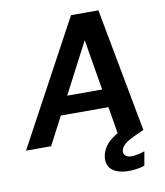

<svg xmlns="http://www.w3.org/2000/svg" viewBox="-119 -780 922 1070"><g transform="rotate(-10 342.5 -244.5)"><path d="M-22 0 356 -700H511L642 0H499L407 -549L120 0ZM108 -159 161 -262H535L551 -159ZM521 211Q485 211 456 200Q427 189 413 165Q399 141 405 105Q410 78 427 53Q444 28 479.5 4Q515 -20 574 -43L623 -63L642 0L587 25Q548 43 530.5 59Q513 75 509 93Q506 111 517.5 122Q529 133 553 133Q568 133 587 129Q606 125 627 118L613 197Q593 204 569.5 207.5Q546 211 521 211Z"/></g></svg>

Font: DM Sans 24pt
Style: Bold Italic
Weight: 700
Italic angle: -10°
Designer: Colophon Foundry, Jonny Pinhorn
Foundry: Colophon Foundry
Version: Version 4.004;gftools[0.9.30]